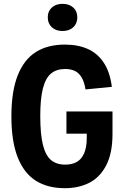

<svg xmlns="http://www.w3.org/2000/svg" viewBox="-20 -976 660 1008"><path d="M570.6 -390.7V-272.8Q570.6 -171.4 537.4 -107.8Q504.2 -44.2 448.4 -16.1Q392.5 12 320.7 12Q230.5 12 168.3 -27.1Q106.2 -66.2 73 -149.8Q39.8 -233.3 39.8 -364.9Q39.8 -496.5 72.9 -580.1Q106.1 -663.7 168.2 -702.8Q230.3 -741.9 320.5 -741.9Q389.1 -741.9 440.4 -719.1Q491.8 -696.3 524.6 -647.1Q557.4 -597.8 567.2 -520.1L428.9 -506.6Q422.8 -545.2 409 -568.8Q395.2 -592.5 373.7 -603.2Q352.2 -613.8 321.7 -613.8Q276.2 -613.8 247.7 -589.8Q219.2 -565.7 205.3 -511.9Q191.4 -458.1 191.4 -367.6Q191.4 -271.6 205.3 -215.7Q219.2 -159.8 247.8 -135.8Q276.4 -111.7 322.5 -111.7Q357.7 -111.7 382.6 -125.5Q407.6 -139.4 421.5 -170.8Q435.5 -202.1 435.5 -253.1V-309.1L472.7 -274.4H328.8V-390.7ZM230.8 -885.1Q230.8 -917.2 252.2 -936.5Q273.6 -955.8 308.3 -955.8Q343.1 -955.8 364.5 -936.5Q385.9 -917.2 385.9 -885.1Q385.9 -852.5 364.5 -832.8Q343.1 -813.2 308.3 -813.2Q273.6 -813.2 252.2 -832.8Q230.8 -852.5 230.8 -885.1Z"/></svg>

Font: Monaspace Neon Var
Style: Regular
Weight: 400
Designer: Riley Cran and the Lettermatic Team
Version: Version 1.000 (Monaspace Neon Var)